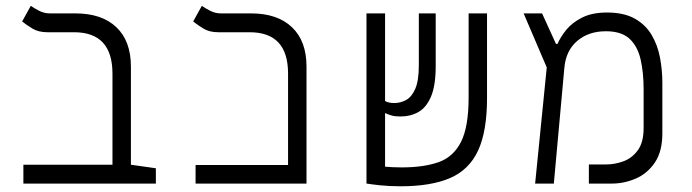

<svg xmlns="http://www.w3.org/2000/svg" viewBox="-20 -632 2384 661"><path d="M516.6 -52.7V0H60.5V-64.9H367.2V-378.4Q367.2 -521 234.9 -521H143.6Q112.8 -521 92 -533.4Q71.3 -545.9 56.2 -558.1L85.9 -611.8Q97.2 -604 114.5 -595Q131.8 -585.9 151.4 -585.9H239.7Q330.6 -585.9 380.6 -538.3Q430.7 -490.7 430.7 -402.8V-64.9Z M653.3 0V-64H971.7V-378.9Q971.7 -521 839.4 -521H731.9Q701.2 -521 680.7 -533.4Q660.2 -545.9 645 -558.1L674.8 -611.8Q686 -604 703.4 -595Q720.7 -585.9 740.2 -585.9H844.2Q935.1 -585.9 985.1 -538.3Q1035.2 -490.7 1035.2 -402.8V0Z M1359.4 9.3Q1319.3 9.3 1288.1 5.9Q1256.8 2.4 1242.2 0H1241.7V-585.9H1305.7V-284.2Q1316.9 -277.3 1337.4 -277.3Q1358.9 -277.3 1378.2 -287.8Q1397.5 -298.3 1409.7 -326.4Q1421.9 -354.5 1421.9 -407.2V-585.9H1480V-404.3Q1480 -337.4 1463.9 -299.6Q1447.8 -261.7 1420.4 -246.3Q1393.1 -231 1358.4 -231Q1340.8 -231 1329.1 -234.1Q1317.4 -237.3 1305.7 -242.7V-58.1Q1317.4 -57.1 1332 -56.4Q1346.7 -55.7 1363.3 -55.7Q1438 -55.7 1489.3 -73.5Q1540.5 -91.3 1566.9 -143.1Q1593.3 -194.8 1593.3 -295.9V-585.9H1656.7V-294.9Q1656.7 -180.2 1626 -113.8Q1595.2 -47.4 1529.5 -19Q1463.9 9.3 1359.4 9.3Z M1822.3 0 1862.3 -399.9 1782.7 -585.9H1846.2L1894 -481H1899.4Q1909.7 -504.9 1929.9 -529.8Q1950.2 -554.7 1984.6 -571.8Q2019 -588.9 2069.8 -588.9Q2127.9 -588.9 2165.3 -567.9Q2202.6 -546.9 2223.4 -511.7Q2244.1 -476.6 2252.2 -433.6Q2260.3 -390.6 2260.3 -346.7V-172.9Q2260.3 -110.4 2234.4 -72.3Q2208.5 -34.2 2168.5 -17.1Q2128.4 0 2086.4 0H2007.3V-65.9H2067.4Q2096.7 -65.9 2126.2 -76.7Q2155.8 -87.4 2175.8 -114.7Q2195.8 -142.1 2195.8 -191.4V-324.2Q2195.8 -382.8 2185.3 -428Q2174.8 -473.1 2147 -498.8Q2119.1 -524.4 2065.9 -524.4Q2006.3 -524.4 1967.3 -491.2Q1928.2 -458 1922.9 -398.4L1886.7 0Z"/></svg>

Font: CaskaydiaMono NF Light
Style: Regular
Weight: 300
Designer: Aaron Bell
Foundry: Saja Typeworks
Version: Version 2111.001; ttfautohint (v1.8.4);Nerd Fonts 3.1.1